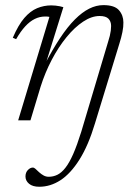

<svg xmlns="http://www.w3.org/2000/svg" viewBox="-20 -470 534 750"><path d="M133.5 259.5Q107.5 259.5 93.5 247.8Q79.5 236 79.5 219.5Q79.5 204 88.8 194.2Q98 184.5 109 184.5Q112.5 184.5 118.5 189.5Q124.5 194.5 133 203Q142 211 151 215.8Q160 220.5 170.5 220.5Q188 220.5 204 212.8Q220 205 235.2 185.8Q250.5 166.5 265.8 132Q281 97.5 297.5 44.5L402.5 -307.5Q406.5 -319.5 409 -330.2Q411.5 -341 412.8 -350.5Q414 -360 414 -368.5Q414 -386 403.8 -396.8Q393.5 -407.5 369 -407.5Q338 -407.5 304.8 -385.5Q271.5 -363.5 240 -325Q208.5 -286.5 182.2 -236.5Q156 -186.5 138.5 -131L99 0H51L173 -404Q170.5 -405 166.5 -405.2Q162.5 -405.5 156.5 -405.5Q135 -405.5 115.8 -396Q96.5 -386.5 78.5 -367Q60.5 -347.5 43 -317L30 -322.5Q51.5 -372.5 75 -399.8Q98.5 -427 125 -438Q151.5 -449 180.5 -449Q189 -449 197.5 -448Q206 -447 213.8 -445.5Q221.5 -444 227.5 -442L157 -216H153.5Q185 -276.5 214.5 -321Q244 -365.5 272.5 -394Q301 -422.5 328.5 -436.2Q356 -450 384 -450Q427.5 -450 444.8 -430Q462 -410 462 -382.5Q462.5 -366 458.2 -344.8Q454 -323.5 446 -298.5L351 12Q325 98.5 290.5 153.2Q256 208 216.5 233.8Q177 259.5 133.5 259.5Z"/></svg>

Font: Newsreader 16pt 16pt Light
Style: Italic
Weight: 300
Italic angle: -17°
Version: Version 1.003